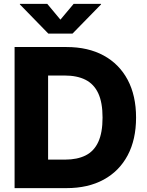

<svg xmlns="http://www.w3.org/2000/svg" viewBox="-20 -970 760 990"><path d="M323.2 0H129.4V-147H315.4Q378.4 -147 421.6 -168.7Q464.8 -190.4 486.8 -238.3Q508.8 -286.1 508.8 -363.8Q508.8 -441.4 486.6 -489Q464.4 -536.6 420.9 -558.6Q377.4 -580.6 313 -580.6H126.5V-727.5H323.2Q434.1 -727.5 514.4 -683.8Q594.7 -640.1 638.2 -558.6Q681.6 -477.1 681.6 -363.8Q681.6 -250.5 638.2 -168.9Q594.7 -87.4 514.4 -43.7Q434.1 0 323.2 0ZM228 -727.5V0H55.2V-727.5ZM223.6 -950.2 291.5 -868.7 359.9 -950.2H501V-947.3L354 -796.9H229L82.5 -947.3V-950.2Z"/></svg>

Font: Inter 17pt ExtraBold
Style: Regular
Weight: 800
Version: Version 4.001;git-66647c0bb